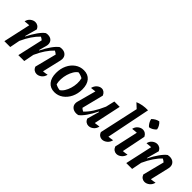

<svg xmlns="http://www.w3.org/2000/svg" viewBox="140 -1693 2664 2664"><g transform="rotate(45 1472.0 -361.0)"><path d="M35 0 123 -400Q106 -399 86.5 -397.5Q67 -396 39 -393Q48 -439 82 -465.5Q116 -492 153 -492Q180 -492 202 -478Q224 -464 238 -435L188 -252L193 -250Q235 -333 279 -395.5Q323 -458 363 -486Q375 -489 383.5 -490Q392 -491 399 -491Q445 -491 471.5 -466Q498 -441 498 -400Q498 -382 493 -364L462 -252L468 -250Q509 -333 553.5 -395.5Q598 -458 638 -486Q660 -490 673 -490Q722 -490 750.5 -463.5Q779 -437 779 -394Q779 -377 775 -361L710 -83Q736 -85 753.5 -88Q771 -91 789 -95Q779 -47 744.5 -20Q710 7 672 7Q645 7 622.5 -8.5Q600 -24 589 -55L670 -372Q648 -392 623 -403Q577 -360 534 -296.5Q491 -233 454 -150L425 0H309L393 -374Q372 -393 349 -403Q302 -359 259 -295Q216 -231 179 -149L150 0Z M1025 11Q944 11 898.5 -44Q853 -99 853 -195Q853 -280 885.5 -348.5Q918 -417 974.5 -456.5Q1031 -496 1102 -496Q1183 -496 1228.5 -442.5Q1274 -389 1274 -292Q1274 -207 1241 -138.5Q1208 -70 1151.5 -29.5Q1095 11 1025 11ZM1057 -62Q1087 -80 1110 -117Q1133 -154 1147.5 -201Q1162 -248 1164.5 -298.5Q1167 -349 1155 -393Q1114 -416 1069 -422Q1039 -403 1016 -365Q993 -327 979 -279.5Q965 -232 962.5 -182.5Q960 -133 971 -90Q1008 -68 1057 -62Z M1608 -55 1659 -233 1652 -236Q1611 -152 1567.5 -90Q1524 -28 1484 1Q1465 5 1450 5Q1401 5 1371 -21Q1341 -47 1341 -90Q1341 -107 1346 -124L1421 -400Q1380 -396 1344 -391Q1355 -438 1387 -465.5Q1419 -493 1455 -493Q1481 -493 1502 -477Q1523 -461 1535 -431L1455 -112Q1476 -92 1499 -82Q1547 -126 1591 -194Q1635 -262 1675 -355L1706 -487H1811L1725 -84Q1764 -88 1806 -95Q1796 -47 1762 -20Q1728 7 1690 7Q1663 7 1641 -8.5Q1619 -24 1608 -55Z M2074 -95Q2064 -48 2029 -20Q1994 8 1956 8Q1929 8 1907 -8Q1885 -24 1874 -55L2000 -631L1929 -697Q1972 -716 2021.5 -724.5Q2071 -733 2123 -731L1993 -84Q2035 -87 2074 -95Z M2357 -95Q2346 -48 2311.5 -20Q2277 8 2239 8Q2212 8 2190 -8Q2168 -24 2156 -55L2233 -401Q2189 -399 2149 -393Q2158 -439 2192 -466Q2226 -493 2263 -493Q2289 -493 2311 -478.5Q2333 -464 2347 -435L2276 -84Q2318 -87 2357 -95ZM2342 -733Q2364 -714 2379.5 -687Q2395 -660 2399 -632Q2381 -610 2354 -594Q2327 -578 2298 -574Q2277 -592 2261 -619Q2245 -646 2239 -676Q2259 -697 2286 -712.5Q2313 -728 2342 -733Z M2427 0 2515 -400Q2498 -399 2478.5 -397.5Q2459 -396 2431 -393Q2440 -439 2474 -465.5Q2508 -492 2545 -492Q2572 -492 2594 -478Q2616 -464 2630 -435L2580 -252L2585 -250Q2627 -333 2671.5 -395.5Q2716 -458 2755 -486Q2777 -490 2790 -490Q2839 -490 2867.5 -463.5Q2896 -437 2896 -394Q2896 -377 2892 -361L2827 -83Q2853 -85 2871 -88Q2889 -91 2907 -95Q2896 -47 2861.5 -20Q2827 7 2789 7Q2762 7 2740 -8.5Q2718 -24 2706 -55L2787 -372Q2765 -392 2741 -403Q2695 -361 2652 -297Q2609 -233 2571 -149L2542 0Z"/></g></svg>

Font: Piazzolla SemiBold
Style: Italic
Weight: 600
Italic angle: -11.3°
Designer: Juan Pablo del Peral
Foundry: Huerta Tipografica
Version: Version 1.330